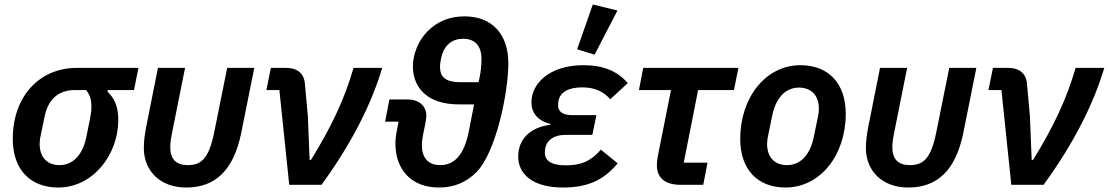

<svg xmlns="http://www.w3.org/2000/svg" viewBox="-20 -825 4949 857"><path d="M578 -423 598 -522H323C155 -522 37 -394 37 -205C37 -66 117 12 240 12C396 12 508 -136 508 -289C508 -346 493 -384 460 -416L461 -423ZM364 -423C382 -402 388 -380 388 -347C388 -329 385 -311 381 -291L366 -217C350 -133 305 -88 246 -88C188 -88 157 -126 157 -182C157 -196 159 -208 161 -218L179 -304C195 -383 241 -423 315 -423Z M806 -522H685L631 -251C625 -217 622 -191 622 -164C622 -64 693 12 811 12C942 12 1022 -66 1056 -228L1115 -522H994L936 -234C912 -114 876 -88 818 -88C767 -88 740 -114 740 -167C740 -189 743 -208 750 -242Z M1415 0C1552 -188 1639 -364 1686 -522H1558C1518 -382 1457 -255 1368 -111H1362L1354 -308L1341 -450C1338 -496 1308 -522 1257 -522H1189L1169 -423H1227L1271 0Z M1718 -381 1699 -282H1759L1754 -256C1748 -227 1745 -205 1745 -184C1745 -68 1816 12 1939 12C2007 12 2061 -11 2106 -56C2194 -144 2249 -412 2249 -542C2249 -673 2176 -752 2053 -752C1985 -752 1931 -728 1889 -686C1846 -643 1823 -581 1823 -529C1823 -434 1887 -359 2028 -359H2096L2072 -236C2051 -133 2008 -88 1945 -88C1890 -88 1863 -122 1863 -177C1863 -192 1866 -214 1870 -232L1878 -271C1880 -279 1883 -299 1883 -309C1883 -351 1851 -381 1800 -381ZM1944 -527C1944 -539 1946 -549 1949 -566C1959 -614 1990 -652 2047 -652C2102 -652 2129 -618 2129 -563C2129 -530 2126 -506 2121 -481L2116 -458H2037C1966 -458 1944 -483 1944 -527Z M2736 -778 2626 -805 2556 -605 2634 -581ZM2662 -157C2616 -104 2572 -87 2505 -87C2438 -87 2412 -110 2412 -143C2412 -154 2413 -160 2414 -165C2422 -201 2453 -223 2505 -223H2624L2642 -311H2535C2490 -311 2471 -328 2471 -354C2471 -363 2472 -370 2473 -377C2481 -411 2513 -435 2579 -435C2634 -435 2673 -417 2704 -382L2782 -454C2736 -508 2672 -534 2585 -534C2432 -534 2352 -452 2352 -368C2352 -322 2380 -285 2437 -272L2436 -268C2343 -256 2293 -201 2293 -126C2293 -48 2358 12 2492 12C2601 12 2673 -19 2737 -96Z M3119 0 3138 -99H3032L3096 -423H3256L3276 -522H2851L2832 -423H2975L2916 -127C2913 -112 2912 -97 2912 -88C2912 -31 2948 0 3019 0Z M3486 12C3642 12 3755 -133 3755 -317C3755 -456 3675 -534 3553 -534C3397 -534 3284 -389 3284 -205C3284 -66 3364 12 3486 12ZM3493 -88C3435 -88 3404 -126 3404 -182C3404 -196 3406 -209 3408 -217L3426 -305C3442 -389 3487 -434 3546 -434C3604 -434 3635 -396 3635 -340C3635 -326 3633 -314 3631 -304L3613 -217C3597 -133 3552 -88 3493 -88Z M4029 -522H3908L3854 -251C3848 -217 3845 -191 3845 -164C3845 -64 3916 12 4034 12C4165 12 4245 -66 4279 -228L4338 -522H4217L4159 -234C4135 -114 4099 -88 4041 -88C3990 -88 3963 -114 3963 -167C3963 -189 3966 -208 3973 -242Z M4638 0C4775 -188 4862 -364 4909 -522H4781C4741 -382 4680 -255 4591 -111H4585L4577 -308L4564 -450C4561 -496 4531 -522 4480 -522H4412L4392 -423H4450L4494 0Z"/></svg>

Font: Braiins Sans SemiBold
Style: Italic
Weight: 600
Italic angle: -11.31°
Designer: Mike Abbink, Paul van der Laan, Pieter van Rosmalen, Jiri Chlebus, Lubos Buracinsky
Foundry: Bold Monday, Sudetype
Version: Version 1.000;hotconv 1.0.109;makeotfexe 2.5.65596